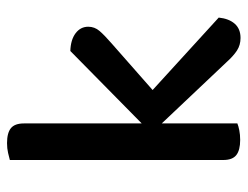

<svg xmlns="http://www.w3.org/2000/svg" viewBox="-99 -598 704 546"><g transform="rotate(-90 253.0 -325.0)"><path d="M175 -2Q168 1 155.5 3.5Q143 6 128 6Q99 6 85 -5Q71 -16 71 -42V-649Q78 -651 91 -654Q104 -657 119 -657Q148 -657 161.5 -646Q175 -635 175 -609V-274L381 -477Q413 -476 431.5 -462Q450 -448 450 -426Q450 -408 438 -394Q426 -380 403 -360L270 -243L476 -55Q473 -26 458.5 -9.5Q444 7 418 7Q398 7 382.5 -3Q367 -13 349 -33L175 -217V-2Z"/></g></svg>

Font: Baloo Paaji 2 Medium
Style: Regular
Weight: 500
Designer: Shuchita Grover, Noopur Datye and Ek Type
Foundry: Ek Type
Version: Version 1.640;hotconv 1.0.111;makeotfexe 2.5.65597; ttfautoh